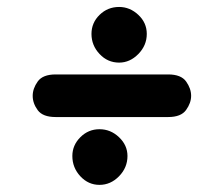

<svg xmlns="http://www.w3.org/2000/svg" viewBox="-20 -600 618 552"><path d="M266 -68.5Q234 -68.5 211 -93.2Q188 -118 188 -151.5Q188 -182.5 211 -205.5Q234 -228.5 266 -228.5Q298 -228.5 322.2 -205.5Q346.5 -182.5 346.5 -151.5Q346.5 -118 322.2 -93.2Q298 -68.5 266 -68.5ZM74 -324.5Q74 -345.5 88.5 -365.8Q103 -386 140 -386H463.5Q500.5 -386 515 -365.8Q529.5 -345.5 529.5 -324.5Q529.5 -304 515 -283.8Q500.5 -263.5 463.5 -263.5H140Q103 -263.5 88.5 -283.2Q74 -303 74 -324.5ZM243 -502.5Q243 -534.5 266.2 -557.2Q289.5 -580 322.5 -580Q353.5 -580 377.8 -557.2Q402 -534.5 402 -502.5Q402 -469.5 377.8 -444.8Q353.5 -420 322.5 -420Q289.5 -420 266.2 -444.8Q243 -469.5 243 -502.5Z"/></svg>

Font: Edu VIC WA NT Hand
Style: Regular
Weight: 400
Designer: Tina and Corey Anderson, Eben Sorkin, Mirko Velimirovic
Foundry: Google for Education
Version: Version 1.000